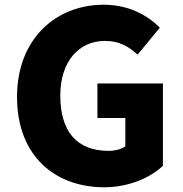

<svg xmlns="http://www.w3.org/2000/svg" viewBox="-20 -778 773 812"><path d="M421 14C525 14 617 -27 669 -77V-425H392V-279H510V-159C494 -147 466 -140 440 -140C301 -140 235 -226 235 -374C235 -519 314 -605 424 -605C486 -605 525 -580 562 -547L656 -661C605 -712 527 -758 418 -758C219 -758 52 -616 52 -368C52 -116 215 14 421 14Z"/></svg>

Font: Noto Sans KR Black
Style: Regular
Weight: 900
Designer: Ryoko NISHIZUKA 西塚涼子 (kana, bopomofo & ideographs); Paul D. Hunt (Latin, Greek & Cyrillic); Sandoll Communications 산돌커뮤니
Foundry: Adobe
Version: Version 2.004;hotconv 1.0.118;makeotfexe 2.5.65603